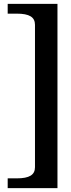

<svg xmlns="http://www.w3.org/2000/svg" viewBox="-20 -720 369 999"><path d="M162 -591V150C162 190 133 208 67 208H20V259H279V-700H20V-649H67C133 -649 162 -631 162 -591Z"/></svg>

Font: LT Superior Serif Semibold
Style: Regular
Weight: 600
Designer: Daniel Lyons
Foundry: LyonsType
Version: Version 2.120;FEAKit 1.0